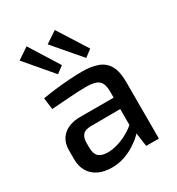

<svg xmlns="http://www.w3.org/2000/svg" viewBox="-182 -871 917 995"><g transform="rotate(-30 276.5 -374.0)"><path d="M310 -500Q366 -500 404.5 -485.5Q443 -471 462.5 -436Q482 -401 482 -340V0H406L391 -106L385 -118V-340Q385 -383 365 -402Q345 -421 289 -421Q251 -421 193.5 -417Q136 -413 80 -409L71 -478Q105 -484 146.5 -489Q188 -494 231 -497Q274 -500 310 -500ZM438 -301 437 -233 207 -232Q173 -231 159.5 -214.5Q146 -198 146 -169V-139Q146 -103 163.5 -86.5Q181 -70 219 -70Q247 -70 281.5 -80.5Q316 -91 351 -112.5Q386 -134 414 -167V-104Q404 -90 384 -70.5Q364 -51 335.5 -33Q307 -15 272.5 -3Q238 9 197 9Q153 9 119.5 -6.5Q86 -22 67 -52.5Q48 -83 48 -127V-180Q48 -237 84.5 -269Q121 -301 186 -301ZM296 -757 407 -582 365 -550 227 -711ZM127 -757 237 -581 196 -550 59 -711Z"/></g></svg>

Font: Exo 2 Medium
Style: Regular
Weight: 500
Designer: Natanael Gama
Foundry: Natanael Gama
Version: Version 2.010